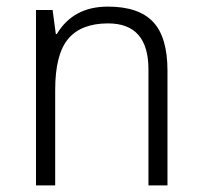

<svg xmlns="http://www.w3.org/2000/svg" viewBox="-20 -561 610 581"><path d="M429.2 0V-351.1Q429.2 -490.2 307.1 -490.2Q225.6 -490.2 186.3 -443.4Q147 -396.5 147 -289.1V0H88.9V-530.8H139.2L148.9 -458H151.9Q201.7 -541 306.2 -541Q399.9 -541 443.4 -494.6Q486.8 -448.2 486.8 -347.2V0Z"/></svg>

Font: Droid Sans TV
Style: Regular
Weight: 300
Version: Version 1.00